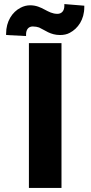

<svg xmlns="http://www.w3.org/2000/svg" viewBox="-20 -923 446 943"><path d="M10 -751 108 -746V-754C108 -778 120 -793 141 -793C153 -793 163 -791 172 -788C201 -775 227 -751 275 -751C292 -751 309 -754 323 -762C363 -783 394 -827 394 -888V-895L296 -903V-894C296 -870 283 -855 262 -855C213 -855 188 -897 128 -897C112 -897 96 -893 81 -885C40 -864 10 -818 10 -758ZM122 0H282V-711H122Z"/></svg>

Font: Asimov Pro
Style: Blk
Weight: 900
Designer: Google
Version: Version 2.000980; 2014